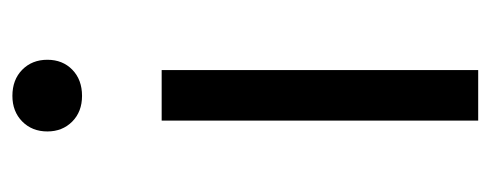

<svg xmlns="http://www.w3.org/2000/svg" viewBox="-268 -546 814 319"><g transform="rotate(-90 139.5 -387.0)"><path d="M139.2 -773.9Q166 -773.9 182.6 -757.6Q199.2 -741.2 199.2 -715.8Q199.2 -690.4 182.6 -674.3Q166 -658.2 139.2 -658.2Q112.8 -658.2 96.4 -674.6Q80.1 -690.9 80.1 -715.8Q80.1 -741.2 96.7 -757.6Q113.3 -773.9 139.2 -773.9ZM182.1 -525.9V0H98.1V-525.9Z"/></g></svg>

Font: Fira Sans Book
Style: Regular
Weight: 350
Designer: Carrois Corporate & Edenspiekermann AG
Foundry: Carrois Corporate GbR & Edenspiekermann AG
Version: Version 4.203;PS 004.203;hotconv 1.0.88;makeotf.lib2.5.64775